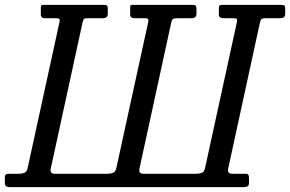

<svg xmlns="http://www.w3.org/2000/svg" viewBox="-56 -770 1194 790"><path d="M283.5 -677 153 -77Q148 -55 169.5 -55H386.5Q399.5 -55 409.5 -59Q419.5 -63 423 -80L553.5 -678Q555.5 -687.5 553.5 -691.2Q551.5 -695 540.5 -695H497.5Q479.5 -695 479.5 -710V-737Q479.5 -747 482.2 -748.5Q485 -750 493.5 -750H734Q745.5 -750 748.8 -747.2Q752 -744.5 752.5 -733V-716Q752.5 -703 746.8 -699Q741 -695 732 -695H672Q660 -695 655.5 -692Q651 -689 648.5 -677L518 -77Q513 -55 534.5 -55H751.5Q764.5 -55 774.5 -59Q784.5 -63 788 -80L918.5 -678Q920.5 -687.5 918.5 -691.2Q916.5 -695 905.5 -695H865Q844.5 -695 844.5 -710V-734.5Q844.5 -744.5 847.2 -747.2Q850 -750 858.5 -750H1099Q1110.5 -750 1114 -747.2Q1117.5 -744.5 1117.5 -733V-716Q1117.5 -703 1111.8 -699Q1106 -695 1097 -695H1037Q1025 -695 1020.5 -692Q1016 -689 1013.5 -677L883 -77Q878 -55 899.5 -55H957Q968.5 -55 968.5 -39V-16Q968.5 0 947 0H-15.5Q-36 0 -36 -16V-41Q-36 -49 -32.2 -52Q-28.5 -55 -14 -55H21.5Q34.5 -55 44.5 -59Q54.5 -63 58 -80L188.5 -678Q190.5 -687.5 188.5 -691.2Q186.5 -695 175.5 -695H130Q112 -695 112 -710V-737Q112 -747 114.8 -748.5Q117.5 -750 126 -750H369Q380.5 -750 384 -747.2Q387.5 -744.5 387.5 -733V-716Q387.5 -703 381.8 -699Q376 -695 367 -695H304.5Q292.5 -695 289.2 -692Q286 -689 283.5 -677Z"/></svg>

Font: Besley* Narrow
Style: Italic
Weight: 400
Width: 4
Italic angle: -13°
Designer: Owen Earl
Foundry: indestructible type*
Version: Version 3.000; ttfautohint (v1.8.3)